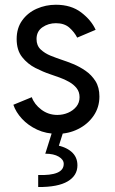

<svg xmlns="http://www.w3.org/2000/svg" viewBox="-20 -545 474 793"><path d="M216.8 7.8Q170.9 7.8 133.5 -9.5Q96.2 -26.9 70.8 -54.4Q45.4 -82 35.2 -112.3L111.3 -143.6Q121.6 -114.3 150.6 -92.3Q179.7 -70.3 216.8 -70.3Q240.2 -70.3 261.2 -79.3Q282.2 -88.4 295.4 -104.7Q308.6 -121.1 308.6 -143.6Q308.6 -165.5 296.4 -180.9Q284.2 -196.3 265.1 -207Q246.1 -217.8 225.3 -225.1Q204.6 -232.4 187.5 -238.3Q158.2 -248 126 -264.4Q93.8 -280.8 71.3 -309.3Q48.8 -337.9 48.8 -383.8Q48.8 -429.2 71.8 -460.9Q94.7 -492.7 131.8 -509Q168.9 -525.4 210.9 -525.4Q273.9 -525.4 315.7 -493.4Q357.4 -461.4 375 -421.9L298.8 -389.6Q287.1 -412.6 266.4 -430.9Q245.6 -449.2 210.9 -449.2Q179.7 -449.2 155.3 -432.4Q130.9 -415.5 130.9 -383.8Q130.9 -356.9 147.9 -340.8Q165 -324.7 189.2 -314.9Q213.4 -305.2 235.4 -297.9Q255.4 -291.5 281.7 -280.8Q308.1 -270 333 -252.9Q357.9 -235.8 374.3 -210Q390.6 -184.1 390.6 -146.5Q390.6 -101.6 366.5 -66.7Q342.3 -31.7 302.7 -12Q263.2 7.8 216.8 7.8ZM137.7 227.5V177.7Q189 179.7 216.1 168.5Q243.2 157.2 243.2 131.8Q243.2 114.3 222.7 102.1Q202.1 89.8 167 89.8L195.3 0H241.2L215.8 80.1L207 53.7Q249.5 60.1 274.7 81.5Q299.8 103 299.8 137.7Q299.8 180.2 259.5 204.1Q219.2 228 137.7 227.5Z"/></svg>

Font: Reddit Sans
Style: Regular
Weight: 400
Designer: Stephen Hutchings
Foundry: Reddit
Version: Version 1.014